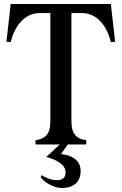

<svg xmlns="http://www.w3.org/2000/svg" viewBox="-20 -720 606 957"><path d="M157 0H278L211 62C262 77 307 100 307 139C307 165 292 178 265 178C234 178 207 165 187 153L183 164C205 192 249 217 289 217C347 217 382 187 382 131C382 80 339 53 284 48L318 0H410V-21C362 -28 336 -51 336 -115V-655H387C468 -655 514 -585 533 -510L554 -512L536 -669L533 -700H33L30 -669L12 -512L33 -510C52 -585 98 -655 179 -655H231V-115C231 -51 205 -28 157 -21Z"/></svg>

Font: RL Madena
Style: Regular
Weight: 400
Designer: I Kadek Wantara Putra
Foundry: Roughlines ID
Version: Version 1.000;Glyphs 3.1.2 (3151)